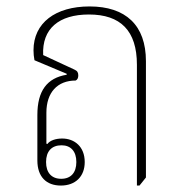

<svg xmlns="http://www.w3.org/2000/svg" viewBox="-20 -572 569 596"><path d="M169 4C214 4 243 -24 243 -69C243 -117 211 -142 173 -142C153 -142 135 -136 127 -125L124 -126V-222C124 -285 158 -322 215 -322C221 -325 223 -331 223 -338C223 -347 220 -352 211 -356L114 -401C110 -483 163 -527 256 -527C354 -527 405 -477 405 -371V4H413L433 -21V-382C433 -494 370 -552 258 -552C152 -552 84 -501 84 -416C84 -406 85 -395 87 -385L187 -343V-340C126 -330 96 -290 96 -215V-74C96 -23 124 4 169 4ZM170 -17C140 -17 123 -36 123 -69C123 -102 140 -121 171 -121C200 -121 217 -102 217 -69C217 -36 200 -17 170 -17Z"/></svg>

Font: Noto Serif Thai SemiCondensed Thin
Style: Regular
Weight: 100
Width: 4
Designer: Monotype Design Team
Foundry: Monotype Imaging Inc.
Version: Version 2.002